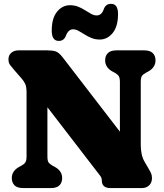

<svg xmlns="http://www.w3.org/2000/svg" viewBox="-20 -956 836 976"><path d="M296 -51Q296 -27.5 282 -13.8Q268 0 238.5 0H97.5Q68 0 54 -13.8Q40 -27.5 40 -51Q40 -87.5 78 -108L89 -114Q103 -121.5 109 -130.8Q115 -140 115 -161V-483Q115 -513.5 108.8 -528Q102.5 -542.5 89 -558L54 -598Q40 -614 31.5 -625.2Q23 -636.5 23 -654.5Q23 -675 37.2 -687.5Q51.5 -700 74 -700H221Q245 -700 261.8 -695.2Q278.5 -690.5 299 -664L613.5 -255.5L589.5 -146V-539Q589.5 -560 583.5 -569.2Q577.5 -578.5 563.5 -586L552.5 -592Q514.5 -612.5 514.5 -649Q514.5 -672.5 528.5 -686.2Q542.5 -700 572 -700H713Q742.5 -700 756.5 -686.2Q770.5 -672.5 770.5 -649Q770.5 -612.5 732.5 -592L721.5 -586Q706.5 -578 701 -569.2Q695.5 -560.5 695.5 -539V-222Q695.5 -194.5 700 -173.2Q704.5 -152 714.5 -134.5L731.5 -105.5Q743.5 -85 748 -74.8Q752.5 -64.5 752.5 -50.5Q752.5 -27.5 738.2 -13.8Q724 0 701.5 0H541Q497.5 0 497.5 -39.5Q497.5 -52 489.2 -62.5Q481 -73 461.5 -98.5L169 -478.5L221 -548V-161Q221 -139.5 226.5 -131Q232 -122.5 247 -114L258 -108Q296 -87.5 296 -51ZM487 -755Q464.5 -755 445.2 -762.8Q426 -770.5 409.8 -781Q393.5 -791.5 379.2 -799.2Q365 -807 351.5 -807Q327 -807 314.5 -773Q304.5 -748 279 -748Q243 -748 243 -800Q243 -863.5 270 -896.5Q297 -929.5 336 -929.5Q358.5 -929.5 377.8 -921.8Q397 -914 413.2 -903.5Q429.5 -893 443.8 -885.2Q458 -877.5 471.5 -877.5Q497.5 -877.5 508.5 -912Q518.5 -936.5 544.5 -936.5Q580 -936.5 580 -885Q580 -821.5 552.8 -788.2Q525.5 -755 487 -755Z"/></svg>

Font: Fraunces SuperSoft Wonky
Style: Regular
Weight: 900
Version: Version 1.000;[b76b70a41]